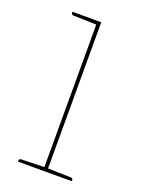

<svg xmlns="http://www.w3.org/2000/svg" viewBox="-103 -540 434 590"><g transform="rotate(20 114.5 -245.0)"><path d="M113 0V-490H125V0ZM31 0V-5Q31 -7 33.5 -8.5Q36 -10 38 -10L115 -12L116 0ZM122 0 123 -12 200 -10Q202 -10 204.5 -8.5Q207 -7 207 -5V0ZM116 -490 115 -478 38 -480Q36 -480 33.5 -481.5Q31 -483 31 -485V-490Z"/></g></svg>

Font: Aleo Thin
Style: Regular
Weight: 250
Designer: Alessio Laiso
Foundry: Alessio Laiso
Version: Version 2.001;gftools[0.9.29]